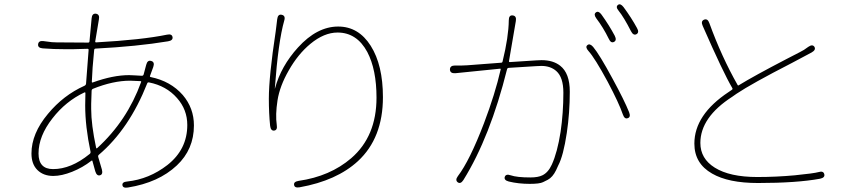

<svg xmlns="http://www.w3.org/2000/svg" viewBox="-20 -843 4040 897"><path d="M578 33Q554 37 552 22Q550 7 574 5Q677 -6 762 -72Q855 -145 855 -259Q855 -331 807 -385Q757 -442 676 -458Q670 -459 668 -454Q584 -241 442 -120Q437 -116 439 -109L456 -51Q462 -28 447 -24Q432 -20 425 -43L412 -90Q411 -95 407 -92Q366 -60 317 -40.5Q268 -21 229 -21Q183 -21 155 -48.5Q127 -76 127 -126Q127 -219 204 -311Q276 -398 374 -442Q381 -445 382 -452L394 -610Q394 -615 389 -615L316 -613Q304 -613 292 -613Q228 -613 180 -617Q156 -619 158 -636Q160 -654 183 -651L222 -646Q233 -645 245 -645L392 -644Q397 -644 398 -649L408 -757Q410 -781 428 -779Q447 -776 442 -752L425 -650Q424 -645 429 -645Q644 -657 760 -681Q783 -686 786 -670Q789 -654 765 -650Q620 -626 427 -616Q421 -616 420 -610Q411 -521 409 -461Q409 -456 414 -458Q508 -492 583 -492Q595 -492 607 -491L643 -489Q649 -489 651 -495L663 -540Q669 -564 687 -558Q704 -553 696 -530L681 -489Q679 -484 684 -483Q777 -464 834 -399Q886 -338 886 -257Q886 -145 806 -70Q721 10 578 33ZM228 -53Q312 -53 398 -123Q404 -127 403 -134Q378 -252 378 -350L379 -408Q379 -413 374 -411Q287 -370 225 -290Q160 -207 160 -126Q160 -53 228 -53ZM429 -153Q430 -148 434 -151Q574 -279 639 -459Q641 -464 636 -464L612 -465Q600 -466 588 -466Q508 -466 414 -428Q408 -425 408 -418L406 -358Q406 -346 406 -334Q406 -261 429 -153Z M1380 32Q1356 36 1354 21Q1351 6 1375 2Q1522 -19 1621 -104Q1739 -206 1739 -387Q1739 -518 1696 -600Q1647 -691 1557 -691Q1494 -691 1430 -638Q1372 -590 1329 -514Q1287 -441 1276.5 -374Q1266 -307 1273 -259Q1277 -235 1261 -233Q1245 -231 1242 -255Q1236 -314 1236 -382Q1236 -485 1268 -696Q1270 -708 1271 -720L1275 -753Q1278 -778 1296 -774Q1315 -770 1308 -747Q1280 -649 1264 -431Q1264 -426 1265 -431Q1293 -534 1372 -621Q1461 -719 1560 -719Q1655 -719 1712 -629Q1769 -539 1769 -389Q1769 -198 1652 -90Q1553 1 1380 32Z M2145 -2Q2132 18 2119 9Q2105 -1 2119 -20Q2174 -92 2241 -267Q2293 -404 2319 -518Q2320 -523 2315 -522L2108 -501Q2083 -499 2082 -518Q2082 -537 2106 -537H2139Q2151 -537 2163 -538L2321 -550Q2327 -550 2328 -556Q2356 -670 2357 -748Q2357 -773 2375 -771Q2394 -769 2390 -745L2358 -558Q2357 -553 2362 -553L2486 -561Q2498 -562 2510 -562Q2564 -562 2597 -536Q2642 -501 2642 -415Q2642 -316 2628 -222Q2612 -115 2588 -70Q2583 -59 2578 -48Q2562 -15 2539 -3Q2528 3 2517 8Q2501 16 2455 16Q2402 16 2357 5Q2334 -1 2338 -16Q2343 -32 2366 -24Q2395 -14 2458 -14Q2494 -14 2514 -24Q2541 -37 2558 -74Q2584 -131 2599 -227Q2612 -316 2612 -410Q2612 -482 2579 -511Q2552 -535 2509 -535Q2497 -535 2485 -534L2357 -526Q2351 -526 2349 -520Q2270 -203 2145 -2ZM2913 -291Q2898 -285 2890 -308Q2872 -361 2819 -461Q2759 -572 2729 -605Q2713 -623 2724 -632Q2735 -642 2751 -624Q2781 -588 2842 -475Q2897 -374 2919 -319Q2928 -296 2913 -291ZM2848 -647Q2834 -640 2824 -662Q2798 -715 2766 -757Q2752 -776 2764 -785Q2776 -794 2790 -775Q2826 -725 2852 -676Q2863 -654 2848 -647ZM2953 -683Q2939 -676 2928 -697Q2895 -762 2870 -793Q2855 -811 2867 -820Q2878 -829 2893 -810Q2930 -760 2956 -712Q2968 -691 2953 -683Z M3521 12Q3383 12 3307 -32Q3224 -79 3224 -172Q3224 -307 3384 -413Q3394 -420 3400 -424Q3404 -427 3401 -432Q3359 -503 3263 -722Q3253 -744 3269 -751Q3286 -758 3294 -735Q3351 -578 3426 -446Q3428 -442 3432 -445Q3502 -488 3654 -567L3716 -599Q3726 -604 3736 -610L3756 -624Q3776 -638 3785 -624Q3793 -610 3772 -598L3678 -548Q3491 -452 3421 -405Q3411 -398 3401 -391Q3252 -295 3252 -175Q3252 -102 3319 -60Q3389 -16 3518 -16Q3606 -16 3693 -24Q3783 -33 3804 -39Q3827 -46 3831 -29Q3835 -13 3811 -8Q3702 12 3521 12Z"/></svg>

Font: Resource Han Rounded KR ExtraLight
Style: Regular
Weight: 250
Designer: Cyano Hao (round all glyphs); Ryoko NISHIZUKA 西塚涼子 (kana, bopomofo & ideographs); Paul D. Hunt (Latin, Greek & Cyrillic)
Foundry: Cyano Hao
Version: 0.990